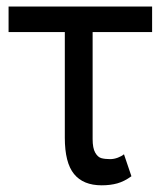

<svg xmlns="http://www.w3.org/2000/svg" viewBox="-20 -550 485 580"><path d="M439.5 -453.1H5.9V-530.3H439.5ZM259.8 -530.3V-129.9Q259.8 -102.5 267.6 -88.9Q275.4 -75.2 286.1 -72.3Q296.9 -69.3 312.5 -69.3Q324.2 -69.3 335.9 -73.7Q347.7 -78.1 354.5 -84L377 -17.6Q355.5 -2 334.5 3.9Q313.5 9.8 287.1 9.8Q231.4 9.8 203.6 -24.4Q175.8 -58.6 175.8 -133.8V-530.3Z"/></svg>

Font: Pretendard JP Variable
Style: Regular
Weight: 400
Designer: Base glyphs from Inter by Rasmus Andersson; Hangul glyphs from Noto Sans CJK(Source Han Sans) by Jang Soo-young and Kang
Foundry: Kil Hyung-jin
Version: Version 1.307;Glyphs 3.2 (3192)